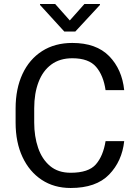

<svg xmlns="http://www.w3.org/2000/svg" viewBox="-20 -937 691 967"><path d="M511.7 -226.1H605.5Q594.7 -125 529.3 -57.6Q463.9 9.8 335.9 9.8Q252.4 9.8 190.2 -31.2Q127.9 -72.3 93.3 -146.2Q58.6 -220.2 58.6 -319.8V-390.6Q58.6 -490.2 93.3 -564.5Q127.9 -638.7 192.1 -679.7Q256.3 -720.7 344.2 -720.7Q464.8 -720.7 529.8 -654.3Q594.7 -587.9 605.5 -482.9H511.7Q501 -557.1 463.9 -600.3Q426.8 -643.6 344.2 -643.6Q281.2 -643.6 238.5 -612.1Q195.8 -580.6 174.1 -523.7Q152.3 -466.8 152.3 -391.6V-319.8Q152.3 -250 171.9 -192.6Q191.4 -135.3 231.9 -101.1Q272.5 -66.9 335.9 -66.9Q425.8 -66.9 462.6 -108.9Q499.5 -150.9 511.7 -226.1ZM257.8 -917 331.5 -834 405.3 -917H483.4V-912.1L359.4 -778.3H303.7L181.6 -912.1V-917Z"/></svg>

Font: RobotoDEMO
Style: Regular
Weight: 400
Designer: Christian Robertson
Foundry: Google
Version: Version 2.136